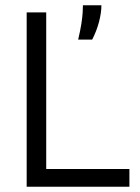

<svg xmlns="http://www.w3.org/2000/svg" viewBox="-20 -707 530 727"><path d="M81 0V-660H155V0ZM110 0V-67H470V0ZM276 -557Q284 -591 288 -616.5Q292 -642 293 -659.5Q294 -677 294 -687H364Q364 -659 355 -624.5Q346 -590 329 -557Z"/></svg>

Font: Bricolage Grotesque 36pt Light
Style: Regular
Weight: 300
Designer: Mathieu Triay
Foundry: Atelier Triay
Version: Version 1.001;gftools[0.9.33.dev8+g029e19f]